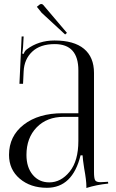

<svg xmlns="http://www.w3.org/2000/svg" viewBox="-20 -929 577 958"><path d="M305 -757 188 -865 164 -895 176 -905Q181 -909 186 -909Q192 -909 196 -904L314 -765ZM371 -364V-578Q371 -709 253 -709Q181 -709 141 -671.5Q101 -634 98 -573L95 -511H77L88 -747H98L95 -694Q93 -670 91 -662L98 -660Q103 -675 114 -683Q173 -727 252 -727Q349 -727 399 -685.5Q449 -644 449 -565V-71Q449 -40 454.5 -30Q460 -20 482 -20L502 -21L519 -22L520 -13Q461 -7 411 9V1Q411 -29 400 -89Q393 -134 392 -154H382Q342 8 214 8Q132 8 78.5 -37.5Q25 -83 25 -156Q25 -250 98.5 -307Q172 -364 293 -364ZM371 -346H298Q214 -346 163 -293.5Q112 -241 112 -156Q112 -94 143.5 -56.5Q175 -19 226 -19Q284 -19 327.5 -72.5Q371 -126 371 -226Z"/></svg>

Font: FoglihtenNo06
Style: Regular
Weight: 500
Designer: gluk (gluksza@wp.pl)
Foundry: gluk (gluksza@wp.pl)
Version: Version 0.76